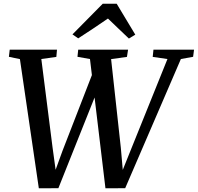

<svg xmlns="http://www.w3.org/2000/svg" viewBox="-20 -1011 1067 1036"><path d="M189.5 5 87.5 -692 28 -704.5 32.5 -743H287.5L284 -704L203 -692.5L263.5 -216L286.5 -48H263L317 -196.5L486 -632L510.5 -535.5L295 4.5ZM549 5 465.5 -692.5 398 -704.5 402 -743H671L665 -704L579.5 -692L632 -213.5L646.5 -48L624 -48.5L685.5 -201.5L883.5 -692.5L804 -704L808 -743H1027L1022 -704.5L956 -692.5L655.5 4.5ZM371 -825.5 534.5 -991H609.5L710 -824L675.5 -803Q647.5 -829.5 619 -856.8Q590.5 -884 562.5 -911Q523.5 -884 483.5 -857.5Q443.5 -831 402 -804Z"/></svg>

Font: Merriweather 48pt Medium
Style: Italic
Weight: 500
Italic angle: -7.8°
Version: Version 2.101